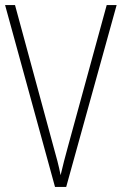

<svg xmlns="http://www.w3.org/2000/svg" viewBox="-20 -734 478 754"><path d="M438 -714H399L247 -159C235 -117 227 -83 218 -46C211 -83 201 -119 190 -158L39 -714H0L196 0H240Z"/></svg>

Font: Noto Sans Georgian Condensed ExtraLight
Style: Regular
Weight: 200
Width: 3
Designer: Monotype Design Team, Akaki Razmadze
Foundry: Google LLC
Version: Version 2.005